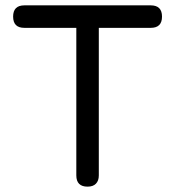

<svg xmlns="http://www.w3.org/2000/svg" viewBox="-20 -697 654 717"><path d="M307 0Q286 0 275.5 -10.5Q265 -21 265 -42V-593H71Q50 -593 39.5 -603.5Q29 -614 29 -635Q29 -656 39.5 -666.5Q50 -677 71 -677H543Q564 -677 574.5 -666.5Q585 -656 585 -635Q585 -614 574.5 -603.5Q564 -593 543 -593H349V-42Q349 -22 338.2 -11Q327.5 0 307 0Z"/></svg>

Font: Jura Light
Style: Bold
Weight: 700
Version: Version 5.104